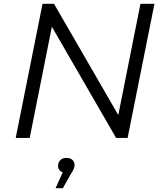

<svg xmlns="http://www.w3.org/2000/svg" viewBox="-20 -720 853 1002"><path d="M62 0 202 -700H262L615 -89L592 -93L713 -700H786L646 0H586L233 -611L256 -607L135 0ZM270 262 319 154 323 182Q305 182 294 171.5Q283 161 283 147Q283 128 294.5 116Q306 104 326 104Q347 104 358 114.5Q369 125 369 140Q369 152 365 161.5Q361 171 351 186L308 262Z"/></svg>

Font: MOST Montserrat
Style: Italic
Weight: 400
Italic angle: -11.3°
Designer: Julieta Ulanovsky
Foundry: Julieta Ulanovsky
Version: Version 8.000;March 11, 2024;FontCreator 15.0.0.2926 64-bit